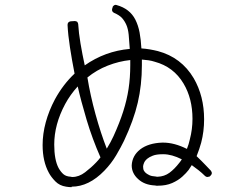

<svg xmlns="http://www.w3.org/2000/svg" viewBox="-20 -789 1040 793"><path d="M341 -469Q379 -500 425 -518Q471 -536 518 -541Q518 -536 518 -530.5Q518 -525 518 -520Q518 -468 511 -422Q504 -376 489 -329Q474 -282 449 -227Q444 -216 436 -201Q428 -186 421 -175Q396 -239 374.5 -317Q353 -395 341 -469ZM655 -152Q689 -152 731 -131Q729 -127 726 -123.5Q723 -120 721 -117Q701 -91 680 -75.5Q659 -60 631 -59Q626 -59 623 -60Q606 -61 597 -65.5Q588 -70 583 -74Q578 -78 574.5 -84Q571 -90 571 -101Q571 -107 575 -116.5Q579 -126 589 -134Q596 -140 611 -146Q626 -152 652 -152ZM301 -432Q314 -374 337.5 -295Q361 -216 395 -139Q386 -127 377 -118Q357 -97 331.5 -77.5Q306 -58 279 -58Q275 -58 273 -59Q253 -60 242 -69.5Q231 -79 222 -95Q204 -129 204 -192Q204 -275 249 -359Q270 -398 301 -432ZM276 -18Q347 -18 411 -84Q440 -114 460 -148Q480 -182 492 -207Q532 -292 549 -365Q566 -438 566 -520Q566 -525 566 -531Q566 -537 566 -543Q580 -542 593.5 -540Q607 -538 619 -534Q697 -513 738 -444Q775 -382 775 -298Q775 -255 764 -213Q760 -194 752 -174Q700 -200 654 -200Q653 -200 652 -200Q651 -200 650 -200Q593 -198 559 -172Q526 -146 524 -106Q524 -73 551 -49Q577 -25 620 -23Q623 -22 626 -22Q629 -22 632 -22Q666 -22 691 -33Q716 -44 733 -59.5Q750 -75 759 -87Q762 -92 765.5 -97Q769 -102 772 -107Q786 -97 800 -86Q814 -75 827 -62Q831 -58 837 -58Q839 -58 841.5 -59Q844 -60 846 -60L850 -64Q855 -69 855 -74Q855 -78 851 -84Q846 -89 841 -94.5Q836 -100 831 -105Q813 -124 792 -144Q804 -174 811 -200Q823 -246 823 -296Q823 -392 780 -466Q729 -552 632 -578Q616 -582 598.5 -585Q581 -588 564 -589Q562 -626 556.5 -655Q551 -684 539 -708Q516 -753 462 -768Q461 -768 460.5 -768.5Q460 -769 458 -769Q455 -769 451 -767Q445 -763 445 -758L443 -752Q441 -741 451 -736Q474 -726 484.5 -714Q495 -702 502 -686Q509 -670 511.5 -645.5Q514 -621 516 -587Q414 -578 330 -519Q320 -565 312.5 -609.5Q305 -654 303 -689Q303 -693 299 -699Q294 -702 289 -702Q289 -702 289 -702Q289 -702 288 -702L272 -701Q259 -699 259 -686Q261 -645 269 -593Q277 -541 288 -485Q241 -441 207 -379Q182 -332 169 -284Q156 -236 156 -190Q156 -122 182 -75Q191 -58 208.5 -40Q226 -22 253 -18Q259 -17 264.5 -16.5Q270 -16 275 -16H276Z"/></svg>

Font: Kokoro
Style: Regular
Weight: 400
Version: Version 1.00